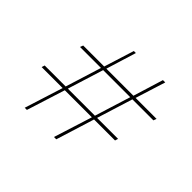

<svg xmlns="http://www.w3.org/2000/svg" viewBox="-132 -756 938 938"><g transform="rotate(45 337.0 -286.5)"><path d="M131 0 194 -199H49L54 -215H199L257 -401H112L118 -417H263L312 -573H326L278 -417H465L513 -573H529L480 -417H625L619 -401H474L416 -215H561L556 -199H411L349 0H333L396 -199H209L146 0ZM214 -215H401L459 -401H272Z"/></g></svg>

Font: Alumni Sans SC Thin
Style: Italic
Weight: 100
Italic angle: -8°
Designer: Robert E. Leuschke
Foundry: Robert E. Leuschke
Version: Version 1.016